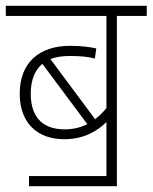

<svg xmlns="http://www.w3.org/2000/svg" viewBox="-20 -642 526 662"><path d="M80 -35V0H383V-587H486V-622H0V-587H347V-269C335 -255 322 -242 308 -231L154 -438C173 -446 195 -449 221 -449C260 -449 286 -446 307 -440L312 -475C290 -480 260 -484 222 -484C115 -484 48 -426 48 -319C48 -216 111 -162 201 -162C271 -162 316 -191 347 -221V-35ZM86 -319C86 -366 100 -400 126 -422L281 -214C257 -202 232 -196 203 -196C134 -196 86 -231 86 -319Z"/></svg>

Font: Noto Sans Devanagari UI SemiCondensed ExtraLight
Style: Regular
Weight: 200
Width: 4
Designer: Jelle Bosma - Monotype Design Team
Foundry: Monotype Imaging Inc.
Version: Version 2.004